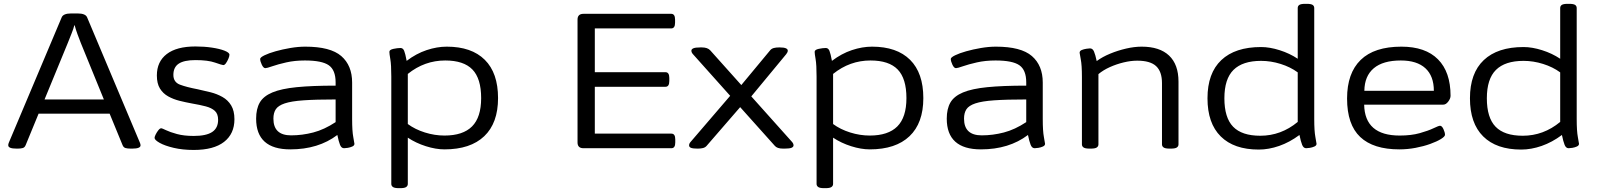

<svg xmlns="http://www.w3.org/2000/svg" viewBox="-20 -772 8334 1000"><path d="M66 2Q23 2 23 -15Q23 -18 23.5 -21.5Q24 -25 26 -29L301 -681Q309 -702 351 -702H384Q426 -702 434 -681L709 -28Q712 -21 712 -15Q712 2 669 2H660Q644 2 633.5 -1Q623 -4 618 -17L551 -180H181L114 -17Q109 -4 98.5 -1Q88 2 73 2ZM333 -548 212 -254H521L401 -548Q393 -568 383.5 -594Q374 -620 369 -640H367Q363 -623 352.5 -597Q342 -571 333 -548Z M989 9Q931 9 884.5 -2Q838 -13 811.5 -28Q785 -43 785 -54Q785 -60 791 -72Q797 -84 805 -94Q813 -104 820 -104Q824 -104 844.5 -94Q865 -84 901.5 -74Q938 -64 989 -64Q1054 -64 1085 -84.5Q1116 -105 1116 -148Q1116 -179 1099 -194.5Q1082 -210 1051.5 -218Q1021 -226 980 -233Q947 -239 915 -247Q883 -255 856 -270Q829 -285 813 -311Q797 -337 797 -379Q797 -451 848.5 -490.5Q900 -530 998 -530Q1044 -530 1084 -524Q1124 -518 1149.5 -508Q1175 -498 1175 -487Q1175 -479 1169.5 -466Q1164 -453 1157 -443Q1150 -433 1143 -433Q1137 -433 1100 -446Q1063 -459 998 -459Q939 -459 911 -440.5Q883 -422 883 -382Q883 -344 917.5 -331Q952 -318 1010 -307Q1043 -300 1076.5 -291.5Q1110 -283 1138.5 -267Q1167 -251 1184 -223Q1201 -195 1201 -151Q1201 -75 1147 -33Q1093 9 989 9Z M1492 6Q1314 6 1314 -154Q1314 -205 1333 -238Q1352 -271 1398.5 -290.5Q1445 -310 1525.5 -318Q1606 -326 1728 -326V-343Q1728 -407 1692.5 -432Q1657 -457 1568 -457Q1515 -457 1471 -447Q1427 -437 1398.5 -427Q1370 -417 1362 -417Q1352 -417 1343.5 -435Q1335 -453 1335 -465Q1335 -473 1357.5 -484Q1380 -495 1415.5 -505Q1451 -515 1492 -522Q1533 -529 1570 -529Q1701 -529 1757.5 -480Q1814 -431 1814 -342V-152Q1814 -89 1820 -58Q1826 -27 1826 -23Q1826 -14 1815 -9Q1804 -4 1791.5 -2Q1779 0 1772 0Q1758 0 1751 -17.5Q1744 -35 1737 -69Q1638 6 1492 6ZM1496 -67Q1554 -67 1611.5 -82Q1669 -97 1728 -136V-254Q1625 -254 1561 -249.5Q1497 -245 1463 -233.5Q1429 -222 1416.5 -203Q1404 -184 1404 -154Q1404 -67 1496 -67Z M2057 208Q2035 208 2026.5 202Q2018 196 2018 186V-373Q2018 -435 2013 -463.5Q2008 -492 2008 -502Q2008 -513 2029 -517.5Q2050 -522 2066 -522Q2079 -522 2085 -507.5Q2091 -493 2098 -455Q2148 -493 2202 -511Q2256 -529 2307 -529Q2436 -529 2505 -460.5Q2574 -392 2574 -261Q2574 -131 2502 -62.5Q2430 6 2295 6Q2250 6 2198 -10.5Q2146 -27 2104 -55V186Q2104 196 2095.5 202Q2087 208 2065 208ZM2295 -66Q2391 -66 2438.5 -113.5Q2486 -161 2486 -261Q2486 -363 2440.5 -410Q2395 -457 2299 -457Q2191 -457 2104 -387V-126Q2142 -98 2193 -82Q2244 -66 2295 -66Z M3019 0Q2988 0 2988 -30V-670Q2988 -700 3019 -700H3476Q3496 -700 3496 -670V-654Q3496 -624 3476 -624H3078V-396H3446Q3466 -396 3466 -366V-350Q3466 -320 3446 -320H3078V-76H3477Q3497 -76 3497 -46V-30Q3497 0 3477 0Z M3612 2Q3589 2 3579 -2Q3569 -6 3569 -15Q3569 -24 3577 -33L3783 -273L3589 -490Q3581 -499 3581 -508Q3581 -516 3591.5 -520.5Q3602 -525 3627 -525H3636Q3665 -525 3679 -510L3841 -329L3992 -511Q3999 -519 4010.5 -522Q4022 -525 4037 -525H4041Q4083 -525 4083 -508Q4083 -500 4075 -490L3893 -270L4105 -33Q4113 -24 4113 -15Q4113 -7 4103 -2.5Q4093 2 4067 2H4058Q4027 2 4015 -13L3835 -214L3660 -12Q3653 -4 3641.5 -1Q3630 2 3615 2Z M4272 208Q4250 208 4241.5 202Q4233 196 4233 186V-373Q4233 -435 4228 -463.5Q4223 -492 4223 -502Q4223 -513 4244 -517.5Q4265 -522 4281 -522Q4294 -522 4300 -507.5Q4306 -493 4313 -455Q4363 -493 4417 -511Q4471 -529 4522 -529Q4651 -529 4720 -460.5Q4789 -392 4789 -261Q4789 -131 4717 -62.5Q4645 6 4510 6Q4465 6 4413 -10.5Q4361 -27 4319 -55V186Q4319 196 4310.5 202Q4302 208 4280 208ZM4510 -66Q4606 -66 4653.5 -113.5Q4701 -161 4701 -261Q4701 -363 4655.5 -410Q4610 -457 4514 -457Q4406 -457 4319 -387V-126Q4357 -98 4408 -82Q4459 -66 4510 -66Z M5089 6Q4911 6 4911 -154Q4911 -205 4930 -238Q4949 -271 4995.5 -290.5Q5042 -310 5122.5 -318Q5203 -326 5325 -326V-343Q5325 -407 5289.5 -432Q5254 -457 5165 -457Q5112 -457 5068 -447Q5024 -437 4995.5 -427Q4967 -417 4959 -417Q4949 -417 4940.5 -435Q4932 -453 4932 -465Q4932 -473 4954.5 -484Q4977 -495 5012.5 -505Q5048 -515 5089 -522Q5130 -529 5167 -529Q5298 -529 5354.5 -480Q5411 -431 5411 -342V-152Q5411 -89 5417 -58Q5423 -27 5423 -23Q5423 -14 5412 -9Q5401 -4 5388.5 -2Q5376 0 5369 0Q5355 0 5348 -17.5Q5341 -35 5334 -69Q5235 6 5089 6ZM5093 -67Q5151 -67 5208.5 -82Q5266 -97 5325 -136V-254Q5222 -254 5158 -249.5Q5094 -245 5060 -233.5Q5026 -222 5013.5 -203Q5001 -184 5001 -154Q5001 -67 5093 -67Z M5654 2Q5632 2 5623.5 -4Q5615 -10 5615 -20V-371Q5615 -433 5609 -463Q5603 -493 5603 -497Q5603 -507 5614 -511.5Q5625 -516 5638 -518Q5651 -520 5657 -520Q5671 -520 5678 -503.5Q5685 -487 5692 -454Q5722 -476 5762 -492.5Q5802 -509 5845 -519Q5888 -529 5926 -529Q6020 -529 6069 -482.5Q6118 -436 6118 -347V-20Q6118 -10 6109.5 -4Q6101 2 6079 2H6071Q6049 2 6040.5 -4Q6032 -10 6032 -20V-339Q6032 -399 6001.5 -427.5Q5971 -456 5903 -456Q5870 -456 5832.5 -447Q5795 -438 5760.5 -422.5Q5726 -407 5701 -386V-20Q5701 -10 5692.5 -4Q5684 2 5662 2Z M6536 7Q6407 7 6338 -61.5Q6269 -130 6269 -260Q6269 -391 6341 -459Q6413 -527 6548 -527Q6593 -527 6645 -510.5Q6697 -494 6739 -466V-730Q6739 -741 6747.5 -746.5Q6756 -752 6778 -752H6786Q6808 -752 6816.5 -746.5Q6825 -741 6825 -730V-152Q6825 -89 6831 -58Q6837 -27 6837 -23Q6837 -14 6826 -9Q6815 -4 6802.5 -2Q6790 0 6783 0Q6769 0 6762 -17.5Q6755 -35 6748 -69Q6697 -31 6642.5 -12Q6588 7 6536 7ZM6544 -65Q6652 -65 6739 -137V-395Q6701 -423 6650 -439Q6599 -455 6548 -455Q6452 -455 6404.5 -408Q6357 -361 6357 -260Q6357 -159 6402.5 -112Q6448 -65 6544 -65Z M7268 6Q7133 6 7064.5 -58.5Q6996 -123 6996 -259Q6996 -391 7067 -460Q7138 -529 7279 -529Q7404 -529 7469.5 -463Q7535 -397 7535 -273Q7535 -259 7523 -243Q7511 -227 7497 -227H7085Q7088 -66 7270 -66Q7330 -66 7374.5 -78.5Q7419 -91 7446 -104Q7473 -117 7480 -117Q7490 -117 7498 -99.5Q7506 -82 7506 -70Q7506 -61 7485 -48Q7464 -35 7429.5 -22.5Q7395 -10 7353 -2Q7311 6 7268 6ZM7086 -299H7448Q7448 -376 7404 -416.5Q7360 -457 7276 -457Q7183 -457 7135 -416.5Q7087 -376 7086 -299Z M7903 7Q7774 7 7705 -61.5Q7636 -130 7636 -260Q7636 -391 7708 -459Q7780 -527 7915 -527Q7960 -527 8012 -510.5Q8064 -494 8106 -466V-730Q8106 -741 8114.5 -746.5Q8123 -752 8145 -752H8153Q8175 -752 8183.5 -746.5Q8192 -741 8192 -730V-152Q8192 -89 8198 -58Q8204 -27 8204 -23Q8204 -14 8193 -9Q8182 -4 8169.5 -2Q8157 0 8150 0Q8136 0 8129 -17.5Q8122 -35 8115 -69Q8064 -31 8009.5 -12Q7955 7 7903 7ZM7911 -65Q8019 -65 8106 -137V-395Q8068 -423 8017 -439Q7966 -455 7915 -455Q7819 -455 7771.5 -408Q7724 -361 7724 -260Q7724 -159 7769.5 -112Q7815 -65 7911 -65Z"/></svg>

Font: Asap Expanded
Style: Regular
Weight: 400
Width: 7
Designer: Pablo Cosgaya
Foundry: Omnibus-Type
Version: Version 3.001; ttfautohint (v1.8.4.7-5d5b)